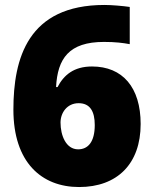

<svg xmlns="http://www.w3.org/2000/svg" viewBox="-20 -744 618 774"><path d="M299 10C453 10 547 -84 547 -244C547 -392 474 -476 351 -476C277 -476 237 -441 212 -393H206C212 -508 258 -575 399 -575C445 -575 476 -571 503 -566V-716C476 -720 430 -724 401 -724C92 -724 34 -508 34 -302C34 -90 147 10 299 10ZM295 -142C246 -142 224 -198 224 -250C224 -289 250 -328 297 -328C343 -328 362 -295 362 -240C362 -172 335 -142 295 -142Z"/></svg>

Font: Noto Sans Bengali Black
Style: Regular
Weight: 900
Designer: Jelle Bosma - Monotype Design Team
Foundry: Monotype Imaging Inc.
Version: Version 2.003